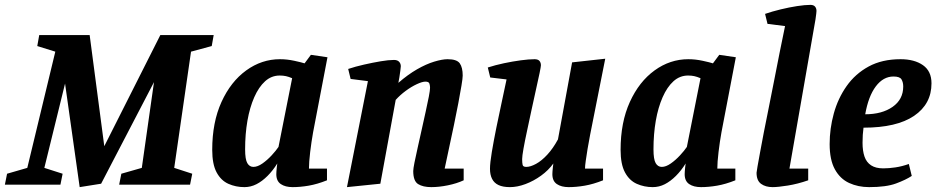

<svg xmlns="http://www.w3.org/2000/svg" viewBox="-52 -758 3843 788"><path d="M275 10 215 -415 130 -69 205 -45 196 0H-32L-23 -45L60 -69L175 -546L101 -569L109 -614H316L376 -158L606 -614H825L817 -569L732 -546L663 -69L737 -45L728 0H437L446 -45L530 -69L580 -421L363 -4Z M951 10Q916 10 885.5 -3.5Q855 -17 837 -50.5Q819 -84 819 -143Q819 -256 857 -339.5Q895 -423 958.5 -469Q1022 -515 1097 -515Q1126 -515 1156 -508.5Q1186 -502 1198 -498L1224 -533L1292 -523L1233 -215Q1226 -176 1221 -134Q1216 -92 1216 -66H1290V-18Q1250 -2 1215 4Q1180 10 1149 10Q1119 10 1100.5 -2.5Q1082 -15 1082 -43Q1082 -47 1082.5 -54.5Q1083 -62 1084 -71Q1085 -80 1086 -87Q1068 -58 1046 -36Q1024 -14 1000.5 -2Q977 10 951 10ZM988 -73Q1005 -73 1025 -87Q1045 -101 1063 -120.5Q1081 -140 1091 -155L1147 -437Q1133 -443 1121.5 -445.5Q1110 -448 1096 -448Q1062 -448 1036 -424.5Q1010 -401 991.5 -359Q973 -317 963.5 -262.5Q954 -208 954 -145Q954 -104 963 -88.5Q972 -73 988 -73Z M1372 10 1458 -425 1387 -434 1377 -475Q1407 -485 1442.5 -493Q1478 -501 1510.5 -506.5Q1543 -512 1565 -512Q1579 -512 1586 -504.5Q1593 -497 1593 -486Q1593 -481 1591 -467.5Q1589 -454 1587 -440Q1585 -426 1583 -418Q1622 -452 1659.5 -473.5Q1697 -495 1730 -505Q1763 -515 1785 -515Q1823 -515 1835 -498Q1847 -481 1847 -448Q1847 -437 1842 -407Q1837 -377 1829 -334.5Q1821 -292 1811 -244.5Q1801 -197 1791 -150.5Q1781 -104 1773 -66H1851V-18Q1823 -5 1786.5 2.5Q1750 10 1718 10Q1684 10 1664 -2.5Q1644 -15 1644 -56Q1644 -65 1649 -90.5Q1654 -116 1662 -151Q1670 -186 1678.5 -225Q1687 -264 1695 -299.5Q1703 -335 1708 -361.5Q1713 -388 1713 -398Q1713 -406 1710.5 -414.5Q1708 -423 1694 -423Q1681 -423 1658.5 -412.5Q1636 -402 1613 -385Q1590 -368 1572 -348L1509 -4Z M2041 10Q2012 10 1994 1.5Q1976 -7 1967.5 -24Q1959 -41 1959 -65Q1959 -89 1966.5 -134Q1974 -179 1985 -233.5Q1996 -288 2007.5 -340.5Q2019 -393 2027 -432L1960 -440L1950 -481Q1981 -491 2016.5 -498.5Q2052 -506 2085.5 -510.5Q2119 -515 2142 -515Q2156 -515 2162 -508Q2168 -501 2168 -490Q2168 -485 2162.5 -458Q2157 -431 2148 -391.5Q2139 -352 2129.5 -307Q2120 -262 2111 -220.5Q2102 -179 2096.5 -148Q2091 -117 2091 -105Q2091 -89 2093 -81Q2095 -73 2108 -73Q2125 -73 2148 -85.5Q2171 -98 2194.5 -123.5Q2218 -149 2238 -186L2296 -502L2432 -517L2370 -205Q2364 -175 2359.5 -147Q2355 -119 2352 -98Q2349 -77 2349 -66H2423V-18Q2383 -2 2348 4Q2313 10 2282 10Q2252 10 2233.5 -2.5Q2215 -15 2215 -43Q2215 -47 2215.5 -54.5Q2216 -62 2217 -71Q2218 -80 2219 -87Q2199 -59 2168.5 -37Q2138 -15 2104.5 -2.5Q2071 10 2041 10Z M2627 10Q2592 10 2561.5 -3.5Q2531 -17 2513 -50.5Q2495 -84 2495 -143Q2495 -256 2533 -339.5Q2571 -423 2634.5 -469Q2698 -515 2773 -515Q2802 -515 2832 -508.5Q2862 -502 2874 -498L2900 -533L2968 -523L2909 -215Q2902 -176 2897 -134Q2892 -92 2892 -66H2966V-18Q2926 -2 2891 4Q2856 10 2825 10Q2795 10 2776.5 -2.5Q2758 -15 2758 -43Q2758 -47 2758.5 -54.5Q2759 -62 2760 -71Q2761 -80 2762 -87Q2744 -58 2722 -36Q2700 -14 2676.5 -2Q2653 10 2627 10ZM2664 -73Q2681 -73 2701 -87Q2721 -101 2739 -120.5Q2757 -140 2767 -155L2823 -437Q2809 -443 2797.5 -445.5Q2786 -448 2772 -448Q2738 -448 2712 -424.5Q2686 -401 2667.5 -359Q2649 -317 2639.5 -262.5Q2630 -208 2630 -145Q2630 -104 2639 -88.5Q2648 -73 2664 -73Z M3119 10Q3090 10 3071.5 -3.5Q3053 -17 3053 -49Q3053 -53 3057 -75Q3061 -97 3067.5 -133Q3074 -169 3083 -215.5Q3092 -262 3103 -315.5Q3114 -369 3125 -426.5Q3136 -484 3147.5 -541Q3159 -598 3170 -651L3098 -660L3088 -701Q3117 -711 3152 -719.5Q3187 -728 3219.5 -733Q3252 -738 3274 -738Q3287 -738 3293 -731Q3299 -724 3299 -713Q3299 -710 3298 -701.5Q3297 -693 3295 -679L3188 -66H3265V-18Q3222 -3 3181.5 3.5Q3141 10 3119 10Z M3515 10Q3470 10 3433 -7Q3396 -24 3374.5 -63Q3353 -102 3353 -167Q3353 -230 3370 -292Q3387 -354 3422.5 -404.5Q3458 -455 3513 -485Q3568 -515 3644 -515Q3701 -515 3736 -490.5Q3771 -466 3771 -416Q3771 -331 3699.5 -282.5Q3628 -234 3492 -234Q3490 -217 3489 -204.5Q3488 -192 3488 -172Q3488 -139 3496 -115.5Q3504 -92 3523 -79.5Q3542 -67 3573 -67Q3596 -67 3623 -71Q3650 -75 3678 -85L3690 -36Q3666 -20 3625.5 -5Q3585 10 3515 10ZM3499 -289Q3568 -289 3611.5 -319.5Q3655 -350 3655 -403Q3655 -420 3648 -432Q3641 -444 3615 -444Q3573 -444 3542.5 -403.5Q3512 -363 3499 -289Z"/></svg>

Font: Manuale
Style: Italic
Weight: 400
Italic angle: -11°
Designer: Eduardo Tunni / Pablo Cosgaya
Foundry: Eduardo Tunni / Pablo Cosgaya
Version: Version 1.002